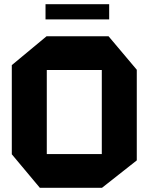

<svg xmlns="http://www.w3.org/2000/svg" viewBox="-20 -891 704 911"><path d="M169 0 36 -159V-582L201 -719H495L629 -560V-130L464 0ZM202 -559V-160H463V-559ZM196 -799V-871H498V-799Z"/></svg>

Font: Foldit Thin
Style: Bold
Weight: 700
Version: Version 1.003